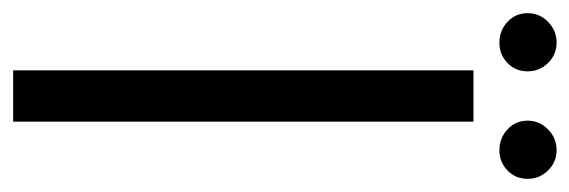

<svg xmlns="http://www.w3.org/2000/svg" viewBox="-319 -559 866 292"><g transform="rotate(90 114.0 -413.0)"><path d="M75 0V-700H153V0ZM33 -739.5Q14.5 -739.5 1.2 -751.8Q-12 -764 -12 -782.5Q-12 -800.5 1.2 -813.5Q14.5 -826.5 33 -826.5Q51 -826.5 63.8 -813.5Q76.5 -800.5 76.5 -782.5Q76.5 -764 63.8 -751.8Q51 -739.5 33 -739.5ZM196.5 -739.5Q178 -739.5 164.8 -751.8Q151.5 -764 151.5 -782.5Q151.5 -800.5 164.8 -813.5Q178 -826.5 196.5 -826.5Q214.5 -826.5 227.2 -813.5Q240 -800.5 240 -782.5Q240 -764 227.2 -751.8Q214.5 -739.5 196.5 -739.5Z"/></g></svg>

Font: Urbanist
Style: Regular
Weight: 400
Designer: Corey Hu
Foundry: Corey Hu
Version: Version 1.330; ttfautohint (v1.8.4.7-5d5b)